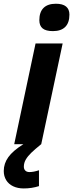

<svg xmlns="http://www.w3.org/2000/svg" viewBox="-58 -782 396 1041"><path d="M134.8 -546.4H281.7L165.5 0H19ZM155.3 -672.4Q155.3 -716.3 178 -739Q200.7 -761.7 245.1 -761.7Q281.7 -761.7 300 -746.8Q318.4 -731.9 318.4 -703.1Q318.4 -658.7 295.7 -636Q272.9 -613.3 229 -613.3Q190.9 -613.3 173.1 -627.9Q155.3 -642.6 155.3 -672.4ZM-37.6 145Q-37.6 104.5 -12.9 70.1Q11.7 35.6 68.4 0H165Q130.9 27.8 111.8 46.1Q92.8 64.5 82 82.8Q71.3 101.1 71.3 121.6Q71.3 134.8 79.1 142.8Q86.9 150.9 102.1 150.9Q124 150.9 153.3 141.1V227.1Q114.3 239.7 70.8 239.7Q38.1 239.7 13.4 228Q-11.2 216.3 -24.4 194.8Q-37.6 173.3 -37.6 145Z"/></svg>

Font: Viking Open Sans
Style: Bold Italic
Weight: 700
Italic angle: -12°
Foundry: Ascender Corporation
Version: Version 2.000